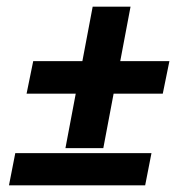

<svg xmlns="http://www.w3.org/2000/svg" viewBox="-20 -558 590 578"><path d="M177 -112 208 -276H60L80 -374H228L259 -538H373L342 -374H490L470 -276H322L291 -112ZM417 0H7L26 -97H436Z"/></svg>

Font: Lode
Style: Bold Italic
Weight: 700
Italic angle: -11°
Monospace: yes
Designer: Belleve Invis
Foundry: Belleve Invis
Version: Version 29.2.0; ttfautohint (v1.8.3)